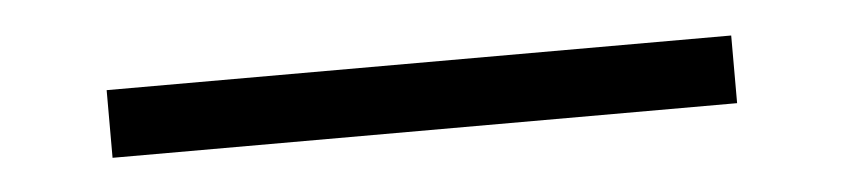

<svg xmlns="http://www.w3.org/2000/svg" viewBox="-23 58 646 147"><g transform="rotate(-5 300.0 132.0)"><path d="M60 158V106H540V158Z"/></g></svg>

Font: IBM Plex Mono Light
Style: Regular
Weight: 300
Monospace: yes
Designer: Mike Abbink, Paul van der Laan, Pieter van Rosmalen
Foundry: Bold Monday
Version: Version 2.3